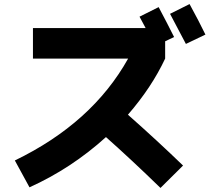

<svg xmlns="http://www.w3.org/2000/svg" viewBox="-20 -870 1040 944"><path d="M142 -582V-732H696Q676 -770 666 -788L760 -835Q801 -758 836 -688L792 -667V-582Q726 -441 609 -306Q755 -177 880 -56L769 54Q626 -85 501 -196Q331 -42 125 51L53 -81Q433 -265 610 -582ZM990 -700 894 -654Q840 -758 816 -802L912 -850Q958 -766 990 -700Z"/></svg>

Font: M PLUS 1p ExtraBold
Style: Regular
Weight: 800
Version: Version 1.062